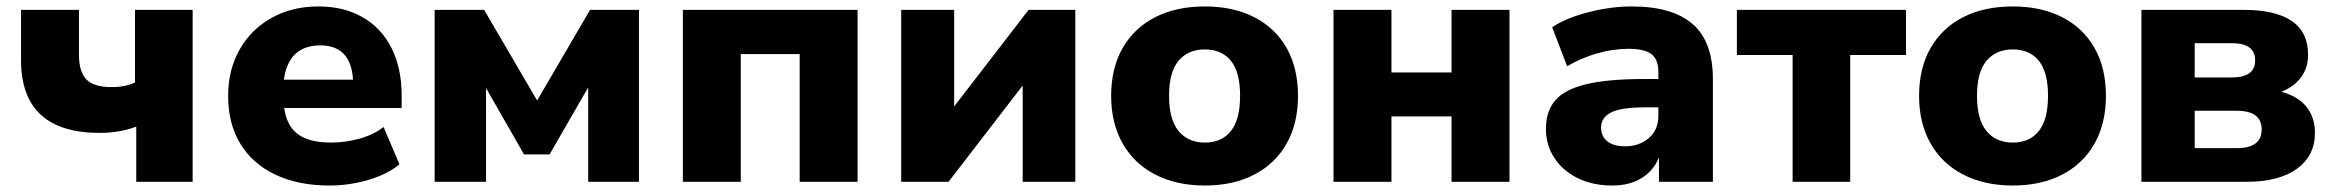

<svg xmlns="http://www.w3.org/2000/svg" viewBox="-20 -570 7312 602"><path d="M293 -153.3Q45.9 -153.3 45.9 -381.8V-539.1H227.5V-399.4Q227.5 -344.7 251 -320.8Q274.4 -296.9 330.1 -296.9Q373 -296.9 403.3 -311.5V-539.1H584V0H407.2V-172.9Q354.5 -153.3 293 -153.3Z M695.3 -269.5Q695.3 -350.6 731 -414.1Q766.6 -477.5 831.1 -513.7Q895.5 -549.8 978.5 -549.8Q1058.6 -549.8 1117.7 -515.6Q1176.8 -481.4 1208 -418.5Q1239.3 -355.5 1239.3 -271.5V-231.4H871.1Q878.9 -174.8 914.6 -148.9Q950.2 -123 1018.6 -123Q1063.5 -123 1107.4 -135.3Q1151.4 -147.5 1182.6 -171.9L1232.4 -54.7Q1194.3 -23.4 1134.8 -5.9Q1075.2 11.7 1012.7 11.7Q916 11.7 844.2 -22Q772.5 -55.7 733.9 -118.7Q695.3 -181.6 695.3 -269.5ZM1086.9 -320.3Q1080.1 -427.7 984.4 -427.7Q884.8 -427.7 870.1 -320.3Z M1342.8 -539.1H1498L1664.1 -254.9L1830.1 -539.1H1983.4V0H1824.2V-295.9L1703.1 -85.9H1623L1503.9 -293.9V0H1342.8Z M2121.1 -539.1H2668.9V0H2487.3V-400.4H2302.7V0H2121.1Z M2805.7 -539.1H2971.7V-236.3L3205.1 -539.1H3351.6V0H3186.5V-301.8L2954.1 0H2805.7Z M3463.9 -269.5Q3463.9 -356.4 3500 -419.4Q3536.1 -482.4 3602.1 -516.1Q3668 -549.8 3757.8 -549.8Q3846.7 -549.8 3912.6 -516.1Q3978.5 -482.4 4014.2 -419.4Q4049.8 -356.4 4049.8 -269.5Q4049.8 -183.6 4014.2 -120.1Q3978.5 -56.6 3912.6 -22.5Q3846.7 11.7 3757.8 11.7Q3668.9 11.7 3602.5 -22.5Q3536.1 -56.6 3500 -120.1Q3463.9 -183.6 3463.9 -269.5ZM3757.8 -123Q3810.5 -123 3839.4 -159.2Q3868.2 -195.3 3868.2 -269.5Q3868.2 -343.8 3839.4 -379.4Q3810.5 -415 3757.8 -415Q3705.1 -415 3675.3 -379.4Q3645.5 -343.8 3645.5 -269.5Q3645.5 -195.3 3675.3 -159.2Q3705.1 -123 3757.8 -123Z M4161.1 -539.1H4342.8V-342.8H4531.2V-539.1H4712.9V0H4531.2V-205.1H4342.8V0H4161.1Z M4827.1 -166Q4827.1 -220.7 4856 -254.9Q4884.8 -289.1 4952.6 -305.7Q5020.5 -322.3 5136.7 -322.3H5179.7V-343.8Q5179.7 -383.8 5157.7 -400.4Q5135.7 -417 5085.9 -417Q5038.1 -417 4988.3 -402.8Q4938.5 -388.7 4893.6 -362.3L4846.7 -484.4Q4889.6 -513.7 4960.4 -531.7Q5031.2 -549.8 5095.7 -549.8Q5223.6 -549.8 5287.1 -494.6Q5350.6 -439.5 5350.6 -322.3V0H5181.6V-76.2Q5164.1 -34.2 5126.5 -11.2Q5088.9 11.7 5035.2 11.7Q4973.6 11.7 4926.3 -11.7Q4878.9 -35.2 4853 -75.7Q4827.1 -116.2 4827.1 -166ZM5075.2 -111.3Q5120.1 -111.3 5149.9 -137.2Q5179.7 -163.1 5179.7 -207V-233.4H5137.7Q5062.5 -233.4 5031.2 -217.3Q5000 -201.2 5000 -169.9Q5000 -142.6 5019.5 -127Q5039.1 -111.3 5075.2 -111.3Z M5600.6 -397.5H5425.8V-539.1H5956.1V-397.5H5781.2V0H5600.6Z M5997.1 -269.5Q5997.1 -356.4 6033.2 -419.4Q6069.3 -482.4 6135.3 -516.1Q6201.2 -549.8 6291 -549.8Q6379.9 -549.8 6445.8 -516.1Q6511.7 -482.4 6547.4 -419.4Q6583 -356.4 6583 -269.5Q6583 -183.6 6547.4 -120.1Q6511.7 -56.6 6445.8 -22.5Q6379.9 11.7 6291 11.7Q6202.1 11.7 6135.7 -22.5Q6069.3 -56.6 6033.2 -120.1Q5997.1 -183.6 5997.1 -269.5ZM6291 -123Q6343.8 -123 6372.6 -159.2Q6401.4 -195.3 6401.4 -269.5Q6401.4 -343.8 6372.6 -379.4Q6343.8 -415 6291 -415Q6238.3 -415 6208.5 -379.4Q6178.7 -343.8 6178.7 -269.5Q6178.7 -195.3 6208.5 -159.2Q6238.3 -123 6291 -123Z M6694.3 -539.1H7013.7Q7216.8 -539.1 7216.8 -398.4Q7216.8 -357.4 7194.8 -327.6Q7172.9 -297.9 7132.8 -282.2Q7184.6 -268.6 7211.4 -235.4Q7238.3 -202.1 7238.3 -153.3Q7238.3 -82 7182.1 -41Q7126 0 7023.4 0H6694.3ZM6993.2 -105.5Q7071.3 -105.5 7071.3 -164.1Q7071.3 -222.7 6993.2 -222.7H6861.3V-105.5ZM6977.5 -327.1Q7050.8 -327.1 7050.8 -380.9Q7050.8 -434.6 6977.5 -434.6H6861.3V-327.1Z"/></svg>

Font: Min Sans Black
Style: Regular
Weight: 900
Designer: Jinseong-Kim, NotoSansCJK, Nunito
Foundry: Jinseong-Kim
Version: Version 1.000